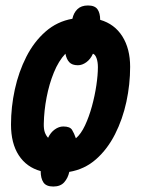

<svg xmlns="http://www.w3.org/2000/svg" viewBox="-20 -620 514 698"><path d="M173.8 58.1Q147.9 58.1 137.9 43.2Q127.9 28.3 127.9 2Q76.2 -12.2 48.1 -55.7Q20 -99.1 20 -167Q20 -231 33.9 -294.9Q47.9 -358.9 75.7 -413.6Q103.5 -468.3 145.5 -505.1Q187.5 -542 243.2 -551.8Q247.6 -573.2 261.5 -586.7Q275.4 -600.1 299.8 -600.1Q324.7 -600.1 334.5 -586.2Q344.2 -572.3 344.2 -547.9Q396.5 -532.7 424.8 -487.8Q453.1 -442.9 453.1 -377Q453.1 -313.5 439.5 -250Q425.8 -186.5 398.2 -132.1Q370.6 -77.6 329.1 -41Q287.6 -4.4 231.9 4.9Q227.1 27.3 213.4 42.7Q199.7 58.1 173.8 58.1ZM154.8 -119.1Q164.1 -138.7 179.2 -149.4Q194.3 -160.2 210 -160.2Q234.4 -160.2 241.9 -147.9Q249.5 -135.7 255.9 -117.2Q274.4 -132.8 289.1 -164.1Q303.7 -195.3 314.2 -233.6Q324.7 -272 330.3 -309.8Q335.9 -347.7 335.9 -376Q335.9 -394.5 331.1 -408.2Q326.2 -421.9 317.9 -424.8Q309.1 -404.8 293.9 -393.8Q278.8 -382.8 263.2 -382.8Q242.2 -382.8 231.9 -393.8Q221.7 -404.8 217.8 -424.8Q192.9 -398.4 175.8 -356.4Q158.7 -314.5 149.4 -265.9Q140.1 -217.3 139.2 -170.9Q138.7 -151.4 142.8 -139.4Q147 -127.4 154.8 -119.1Z"/></svg>

Font: Open Sans Condensed
Style: Bold Italic
Weight: 700
Width: 3
Italic angle: -12°
Designer: Monotype Design Team
Foundry: Monotype Imaging Inc.
Version: Version 3.003; ttfautohint (v1.8.4)